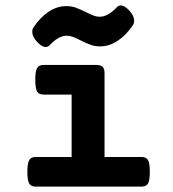

<svg xmlns="http://www.w3.org/2000/svg" viewBox="-20 -692 640 712"><path d="M298.8 -647Q316.4 -638.2 327.4 -634Q338.4 -629.9 350.1 -629.9Q379.9 -629.9 413.1 -665Q419.9 -671.9 427.7 -671.9Q441.9 -671.9 460 -652.3Q477.5 -632.8 477.5 -615.2Q477.5 -605.5 472.7 -598.6Q447.8 -561.5 416.5 -540.8Q385.3 -520 351.6 -520Q332 -520 315.9 -525.9Q299.8 -531.7 278.3 -542.5Q260.7 -551.3 249.8 -555.4Q238.8 -559.6 227.1 -559.6Q197.3 -559.6 164.1 -524.4Q157.2 -517.6 149.4 -517.6Q135.3 -517.6 117.2 -537.1Q99.6 -556.6 99.6 -574.2Q99.6 -584 104.5 -590.8Q129.4 -627.9 160.6 -648.7Q191.9 -669.4 225.6 -669.4Q245.1 -669.4 261.2 -663.6Q277.3 -657.7 298.8 -647ZM367.7 -420.4V-109.9H504.9Q522 -109.9 528.8 -98.4Q535.6 -86.9 535.6 -54.7Q535.6 -22.5 528.8 -11.2Q522 0 504.9 0H112.3Q95.2 0 88.4 -11.2Q81.5 -22.5 81.5 -54.7Q81.5 -86.9 88.4 -98.4Q95.2 -109.9 112.3 -109.9H245.6V-341.3H141.6Q124.5 -341.3 117.7 -352.5Q110.8 -363.8 110.8 -396Q110.8 -428.2 117.7 -439.7Q124.5 -451.2 141.6 -451.2H336.9Q353.5 -451.2 360.6 -444.1Q367.7 -437 367.7 -420.4Z"/></svg>

Font: Courier Prime Sans
Style: Bold
Weight: 700
Designer: Alan Dague-Greene
Foundry: Quote-Unquote Apps
Version: Version 3.020